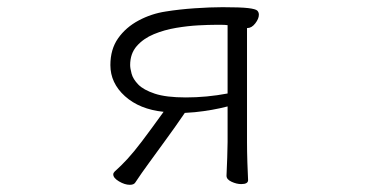

<svg xmlns="http://www.w3.org/2000/svg" viewBox="-20 -501 1040 534"><path d="M610 -13Q611 -35 612 -63Q613 -91 613 -106V-205Q571 -194 522 -189L494 -187Q466 -146 441 -112Q416 -78 393 -46Q384 -34 374 -19.5Q364 -5 356 7Q352 13 341 13Q327 13 311 3.5Q295 -6 295 -16Q295 -20 299 -24Q317 -40 334.5 -59Q352 -78 375.5 -109Q399 -140 435 -190Q368 -197 327.5 -233.5Q287 -270 287 -320Q287 -364 308.5 -394.5Q330 -425 365.5 -444Q401 -463 441 -469Q478 -475 521.5 -478Q565 -481 599 -481Q649 -481 670 -478.5Q691 -476 695.5 -471.5Q700 -467 700 -460Q700 -449 690 -436Q680 -423 668 -423H667V-106Q667 -81 668 -49Q669 -17 670 0Q670 11 651 11Q638 11 624 4.5Q610 -2 610 -12ZM613 -431Q605 -432 596.5 -432Q588 -432 579 -432Q561 -432 532 -430.5Q503 -429 470 -423.5Q437 -418 408 -406Q379 -394 360.5 -373Q342 -352 342 -320Q342 -311 346 -296Q350 -281 364.5 -266Q379 -251 410.5 -240.5Q442 -230 497 -230Q555 -230 613 -241Z"/></svg>

Font: Moon Stars Kai HW Light
Style: Regular
Weight: 300
Designer: GuiWonder
Version: Version 1.101